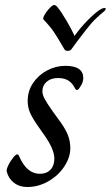

<svg xmlns="http://www.w3.org/2000/svg" viewBox="-20 -740 444 770"><path d="M7 -52Q5 -60 13.5 -77.5Q22 -95 36 -112Q44 -121 49 -121Q54 -121 57 -113Q87 -43 140 -43Q167 -43 182.5 -59.5Q198 -76 198 -104Q198 -142 155 -202L134 -232Q110 -266 100.5 -288Q91 -310 91 -335Q91 -375 112.5 -407Q134 -439 169 -457.5Q204 -476 242 -476Q314 -476 314 -427Q314 -409 301 -391Q294 -379 289 -379Q283 -379 278 -391Q267 -410 251.5 -418.5Q236 -427 212 -427Q184 -427 167 -412Q150 -397 150 -374Q150 -361 158.5 -344.5Q167 -328 191 -294L212 -265Q240 -228 251 -201.5Q262 -175 262 -146Q262 -109 238 -72.5Q214 -36 174 -13Q134 10 89 10Q58 10 36 -7Q14 -24 7 -52ZM210 -712Q225 -694 246.5 -657.5Q268 -621 279 -596L290 -611Q315 -644 349.5 -676Q384 -708 399 -708Q404 -708 404 -704Q404 -700 397 -694Q364 -667 346 -646Q328 -625 291 -576L269 -546Q263 -536 252 -536Q244 -536 241 -539Q238 -542 232 -553Q210 -591 195.5 -612.5Q181 -634 155 -661Q151 -665 156.5 -676.5Q162 -688 174 -702Q190 -720 197 -720Q203 -720 210 -712Z"/></svg>

Font: Charm
Style: Regular
Weight: 400
Designer: Katatrad Aksorn Co.,Ltd.
Foundry: Cadson Demak Co.,Ltd.
Version: Version 1.001